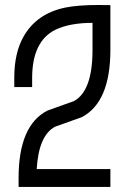

<svg xmlns="http://www.w3.org/2000/svg" viewBox="-20 -741 494 761"><path d="M417.5 0H53.7V-35.6Q53.7 -244.1 168 -302.7Q169.9 -303.7 272.9 -340.3Q346.7 -379.9 346.7 -543.5V-650.4Q255.9 -650.4 198.7 -622.6Q107.4 -576.7 107.4 -431.6V-396H36.6V-434.1Q36.6 -530.8 73.2 -595.7Q124.5 -687 238.3 -710.9Q289.1 -721.2 369.6 -721.2L417.5 -720.7V-543.5Q417.5 -335.4 303.7 -276.4L198.2 -238.8Q133.3 -204.1 125.5 -70.8H417.5Z"/></svg>

Font: Greenwashing Machine
Style: Regular
Weight: 400
Designer: Tup Wanders
Foundry: Free font, DO NOT SELL
Version: Version 1.00;August 10, 2023;FontCreator 11.5.0.2430 64-bit